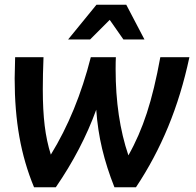

<svg xmlns="http://www.w3.org/2000/svg" viewBox="-20 -792 827 812"><path d="M781 -550Q747 -391 691 -255.5Q635 -120 555 0H464Q431 -83 412 -162.5Q393 -242 387 -328Q326 -160 216 0H124Q82 -101 62 -213Q42 -325 42 -460Q42 -488 44 -550H164Q161 -475 161 -415Q161 -326 169 -260.5Q177 -195 195 -138Q305 -317 364 -550H470Q469 -533 469 -499Q469 -294 523 -135Q569 -216 601 -314Q633 -412 658 -550ZM388 -772H514L591 -625H502L444 -708L361 -625H268Z"/></svg>

Font: Krub SemiBold
Style: Italic
Weight: 600
Italic angle: -8°
Designer: Ekaluck Peanpanawate
Foundry: Cadson Demak Co.,Ltd.
Version: Version 1.000; ttfautohint (v1.6)